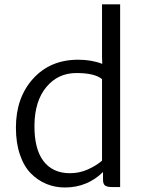

<svg xmlns="http://www.w3.org/2000/svg" viewBox="-20 -832 647 860"><path d="M270.5 7.8Q226.6 7.8 188 -8.1Q149.4 -23.9 118.4 -55.2Q87.4 -86.4 69.3 -139.2Q51.3 -191.9 51.3 -260.3Q51.3 -394.5 128.2 -479.5Q205.1 -564.5 330.1 -564.5Q390.6 -564.5 438 -545.9L437 -579.1V-812.5H518.1V5.9H483.4Q461.4 5.9 451.4 -0.5Q441.4 -6.8 441.4 -27.8V-61.5Q370.6 7.8 270.5 7.8ZM293 -56.2Q335.9 -56.2 373.8 -73.2Q411.6 -90.3 437 -112.3V-477.5Q404.3 -504.9 322.3 -504.9Q240.2 -504.9 188 -442.6Q135.7 -380.4 134.3 -271.5Q133.3 -164.6 174.8 -110.4Q216.3 -56.2 293 -56.2Z"/></svg>

Font: HaufeMerriweatherSansLt
Style: Regular
Weight: 300
Designer: Eben Sorkin
Foundry: Eben Sorkin
Version: Version 1.56